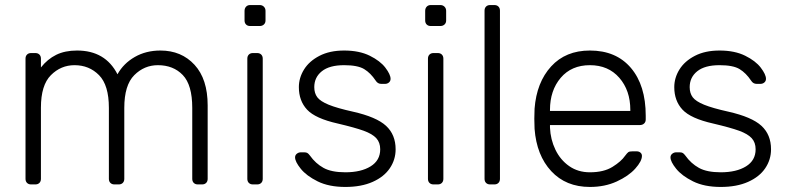

<svg xmlns="http://www.w3.org/2000/svg" viewBox="-20 -730 3119 760"><path d="M285 -530Q397 -530 445 -436Q469 -479 513.5 -504.5Q558 -530 615 -530Q698 -530 750 -473.5Q802 -417 802 -313V-22Q802 -12 796 -6Q790 0 780 0H763Q753 0 747 -6Q741 -12 741 -22V-303Q741 -394 703.5 -433Q666 -472 605 -472Q551 -472 511.5 -432.5Q472 -393 472 -303V-22Q472 -12 466 -6Q460 0 450 0H433Q423 0 417 -6Q411 -12 411 -22V-303Q411 -393 372 -432.5Q333 -472 275 -472Q221 -472 181.5 -432.5Q142 -393 142 -304V-22Q142 -12 136 -6Q130 0 120 0H103Q93 0 87 -6Q81 -12 81 -22V-498Q81 -508 87 -514Q93 -520 103 -520H120Q130 -520 136 -514Q142 -508 142 -498V-463Q168 -496 202.5 -513Q237 -530 285 -530Z M1008 -627H970Q960 -627 954 -633Q948 -639 948 -649V-687Q948 -697 954 -703.5Q960 -710 970 -710H1008Q1018 -710 1024.5 -703.5Q1031 -697 1031 -687V-649Q1031 -639 1024.5 -633Q1018 -627 1008 -627ZM998 0H981Q971 0 965 -6Q959 -12 959 -22V-498Q959 -508 965 -514Q971 -520 981 -520H998Q1008 -520 1014 -514Q1020 -508 1020 -498V-22Q1020 -12 1014 -6Q1008 0 998 0Z M1163 -385Q1163 -422 1183.5 -455Q1204 -488 1244.5 -509Q1285 -530 1342 -530Q1402 -530 1443.5 -509.5Q1485 -489 1505.5 -462Q1526 -435 1526 -418Q1526 -409 1519.5 -403.5Q1513 -398 1504 -398H1489Q1475 -398 1467 -411Q1447 -441 1421.5 -456.5Q1396 -472 1342 -472Q1284 -472 1254 -448Q1224 -424 1224 -385Q1224 -361 1236 -345Q1248 -329 1281 -315.5Q1314 -302 1377 -288Q1470 -267 1508 -232Q1546 -197 1546 -139Q1546 -98 1523 -64Q1500 -30 1455 -10Q1410 10 1347 10Q1282 10 1237.5 -12Q1193 -34 1170.5 -62Q1148 -90 1148 -107Q1148 -116 1155 -121.5Q1162 -127 1170 -127H1185Q1192 -127 1196.5 -124.5Q1201 -122 1207 -114Q1229 -83 1260.5 -65.5Q1292 -48 1347 -48Q1409 -48 1447 -71.5Q1485 -95 1485 -139Q1485 -166 1469.5 -183Q1454 -200 1419.5 -212.5Q1385 -225 1317 -241Q1228 -261 1195.5 -296Q1163 -331 1163 -385Z M1723 -627H1685Q1675 -627 1669 -633Q1663 -639 1663 -649V-687Q1663 -697 1669 -703.5Q1675 -710 1685 -710H1723Q1733 -710 1739.5 -703.5Q1746 -697 1746 -687V-649Q1746 -639 1739.5 -633Q1733 -627 1723 -627ZM1713 0H1696Q1686 0 1680 -6Q1674 -12 1674 -22V-498Q1674 -508 1680 -514Q1686 -520 1696 -520H1713Q1723 -520 1729 -514Q1735 -508 1735 -498V-22Q1735 -12 1729 -6Q1723 0 1713 0Z M1937 0H1920Q1910 0 1904 -6Q1898 -12 1898 -22V-688Q1898 -698 1904 -704Q1910 -710 1920 -710H1937Q1947 -710 1953 -704Q1959 -698 1959 -688V-22Q1959 -12 1953 -6Q1947 0 1937 0Z M2536 -272V-257Q2536 -247 2529.5 -241Q2523 -235 2513 -235H2157V-225Q2159 -178 2178.5 -137.5Q2198 -97 2233 -72.5Q2268 -48 2315 -48Q2370 -48 2404.5 -69.5Q2439 -91 2454 -113Q2463 -125 2467.5 -128Q2472 -131 2484 -131H2500Q2509 -131 2515 -126Q2521 -121 2521 -113Q2521 -92 2494.5 -62.5Q2468 -33 2421 -11.5Q2374 10 2315 10Q2220 10 2162 -52.5Q2104 -115 2096 -220L2095 -260L2096 -300Q2104 -404 2161.5 -467Q2219 -530 2315 -530Q2419 -530 2477.5 -461Q2536 -392 2536 -272ZM2475 -291V-295Q2475 -372 2431.5 -422Q2388 -472 2315 -472Q2242 -472 2199.5 -422Q2157 -372 2157 -295V-291Z M2649 -385Q2649 -422 2669.5 -455Q2690 -488 2730.5 -509Q2771 -530 2828 -530Q2888 -530 2929.5 -509.5Q2971 -489 2991.5 -462Q3012 -435 3012 -418Q3012 -409 3005.5 -403.5Q2999 -398 2990 -398H2975Q2961 -398 2953 -411Q2933 -441 2907.5 -456.5Q2882 -472 2828 -472Q2770 -472 2740 -448Q2710 -424 2710 -385Q2710 -361 2722 -345Q2734 -329 2767 -315.5Q2800 -302 2863 -288Q2956 -267 2994 -232Q3032 -197 3032 -139Q3032 -98 3009 -64Q2986 -30 2941 -10Q2896 10 2833 10Q2768 10 2723.5 -12Q2679 -34 2656.5 -62Q2634 -90 2634 -107Q2634 -116 2641 -121.5Q2648 -127 2656 -127H2671Q2678 -127 2682.5 -124.5Q2687 -122 2693 -114Q2715 -83 2746.5 -65.5Q2778 -48 2833 -48Q2895 -48 2933 -71.5Q2971 -95 2971 -139Q2971 -166 2955.5 -183Q2940 -200 2905.5 -212.5Q2871 -225 2803 -241Q2714 -261 2681.5 -296Q2649 -331 2649 -385Z"/></svg>

Font: Hezaedrus Light
Style: Regular
Weight: 300
Designer: Hubert & Fischer
Foundry: Hubert & Fischer
Version: Version 1.10;September 3, 2019;FontCreator 11.5.0.2425 64-bi